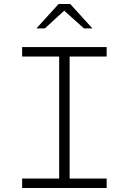

<svg xmlns="http://www.w3.org/2000/svg" viewBox="-20 -934 640 954"><path d="M90 0V-47H274V-653H90V-700H510V-653H326V-47H510V0ZM161 -793 271 -914H329L439 -793H397L299 -881L203 -793Z"/></svg>

Font: Red Hat Mono
Style: Regular
Weight: 300
Monospace: yes
Designer: Pentagram, MCKL
Foundry: Pentagram, MCKL
Version: Version 1.023